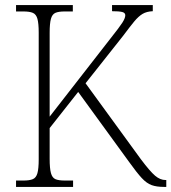

<svg xmlns="http://www.w3.org/2000/svg" viewBox="-20 -734 673 754"><path d="M43 0V-25H72Q96 -25 109 -30.5Q122 -36 127 -54Q132 -72 132 -108V-606Q132 -642 127 -660Q122 -678 109 -683.5Q96 -689 72 -689H43V-714H266V-689H234Q210 -689 197.5 -683.5Q185 -678 180 -660Q175 -642 175 -605V-276L414 -583Q449 -627 460.5 -645Q472 -663 472 -674Q472 -684 459.5 -687Q447 -690 420 -690V-714H580V-690Q556 -689 540 -679.5Q524 -670 507 -649.5Q490 -629 464 -594L316 -407L533 -109Q569 -61 589 -44Q609 -27 630 -27H633V0H624Q595 0 575.5 -7Q556 -14 536.5 -35Q517 -56 487 -98L287 -373L175 -231V-110Q175 -73 180 -54.5Q185 -36 197.5 -30.5Q210 -25 235 -25H267V0Z"/></svg>

Font: Noto Serif SemiCondensed ExtraLight
Style: Regular
Weight: 200
Width: 4
Designer: Monotype Design Team
Foundry: Monotype Imaging Inc.
Version: Version 2.014